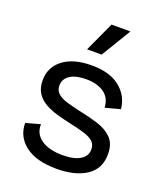

<svg xmlns="http://www.w3.org/2000/svg" viewBox="-141 -847 813 954"><g transform="rotate(20 265.5 -370.5)"><path d="M271 13Q163 13 105 -31.5Q47 -76 47 -148L123 -169Q121 -119 162 -90Q203 -61 276 -61Q336 -61 368.5 -81Q401 -101 401 -136Q401 -164 383 -179Q365 -194 333 -203.5Q301 -213 259 -222Q222 -230 186.5 -240Q151 -250 121 -266.5Q91 -283 73.5 -310Q56 -337 56 -377Q56 -447 110.5 -488.5Q165 -530 261 -530Q357 -530 410.5 -487Q464 -444 471 -375L392 -354Q390 -404 354 -430Q318 -456 258 -456Q204 -456 173.5 -436Q143 -416 143 -381Q143 -355 161.5 -339Q180 -323 211.5 -314Q243 -305 283 -296Q336 -285 382.5 -270.5Q429 -256 458 -226.5Q487 -197 487 -142Q487 -65 428 -26Q369 13 271 13ZM288 -597H211L283 -754H383Z"/></g></svg>

Font: Bricolage Grotesque 10pt
Style: Regular
Weight: 400
Designer: Mathieu Triay
Foundry: Atelier Triay
Version: Version 1.000; ttfautohint (v1.8.4.7-5d5b);gftools[0.9.32]